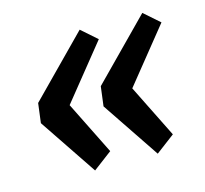

<svg xmlns="http://www.w3.org/2000/svg" viewBox="-72 -569 640 598"><g transform="rotate(-15 247.5 -270.0)"><path d="M232 -488 282 -444 141 -269 226 -98 165 -52 40 -238 48 -301ZM434 -488 484 -444 343 -269 428 -98 367 -52 242 -238 250 -301Z"/></g></svg>

Font: Bitter Pro SemiBold
Style: Italic
Weight: 600
Italic angle: -9°
Designer: Sol Matas, and Bitter project Authors
Foundry: Sol Matas
Version: Version 1.010